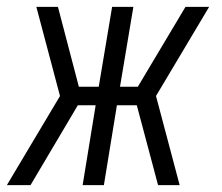

<svg xmlns="http://www.w3.org/2000/svg" viewBox="-28 -540 648 560"><path d="M61 0H-8L147 -260L78 -520H141L202 -287H260L299 -520H361L322 -287H374L513 -520H582L427 -260L496 0H433L371 -233H313L275 0H213L251 -233H199Z"/></svg>

Font: Iosevka Light Extended Oblique
Style: Regular
Weight: 300
Width: 7
Italic angle: -9°
Monospace: yes
Designer: Belleve Invis
Foundry: Belleve Invis
Version: Version 32.5.0; ttfautohint (v1.8.4)